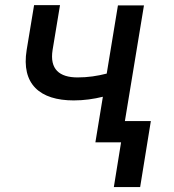

<svg xmlns="http://www.w3.org/2000/svg" viewBox="-20 -567 693 765"><path d="M553.6 -545.5H449.9L405.2 -273.8C367.5 -264.2 330.6 -258.5 289.1 -258.5C216.6 -258.5 177.2 -291.2 189.6 -368.3L219.1 -546.5H115.8L86.3 -368.3C63.9 -231.9 138.8 -166.9 273.8 -166.9C315 -166.9 353.7 -172.6 389.9 -181.5L360.1 0H462.4L433.6 178.3H538.4L581 -84.5H477.6Z"/></svg>

Font: Magic Ui Pro Medium
Style: Italic
Weight: 500
Italic angle: -9.39999°
Designer: Stefan Endress, Andreas Faust
Version: Version 1.000;FEAKit 1.0